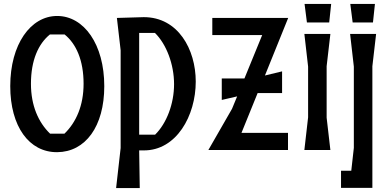

<svg xmlns="http://www.w3.org/2000/svg" viewBox="-20 -761 1970 974"><path d="M32 -324C32 -119 128 12 270 11C413 10 509 -119 509 -324C509 -536 406 -680 270 -680C135 -680 32 -536 32 -324ZM137 -336C137 -456 175 -539 233 -586H308C366 -539 404 -456 404 -336C404 -225 366 -140 307 -83H234C175 -140 137 -225 137 -336Z M709 -674 573 -670 592 -506V-10L569 193H689L686 2H709C875 3 973 -174 973 -347C973 -511 883 -674 710 -674ZM686 -78V-594H766C824 -537 863 -435 863 -334C863 -234 825 -135 767 -78Z M1411 -289V-399L1324 -378L1442 -670H1057V-583H1310L1220 -363H1105V-254L1183 -272L1157 -209L1037 0H1441V-87H1205L1287 -289Z M1525 -741 1537 -647H1650L1660 -741ZM1524 -589 1543 -423V-166L1524 0H1656L1637 -164V-425L1656 -589Z M1882 -741H1757L1769 -647H1872ZM1775 -423V-11L1762 105H1710V192H1869V-425L1888 -589H1756Z"/></svg>

Font: BackOut Medium
Style: Regular
Weight: 500
Designer: Frank Adebiaye
Foundry: Velvetyne Type Foundry
Version: Version 2.000;hotconv 1.0.109;makeotfexe 2.5.65596